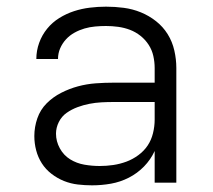

<svg xmlns="http://www.w3.org/2000/svg" viewBox="-20 -548 640 576"><path d="M256 8Q235 8 213.5 5.5Q192 3 172 -5Q152 -13 134.5 -26.5Q117 -40 105.5 -58Q94 -76 88.5 -97Q83 -118 83 -140Q83 -167 92 -193Q101 -219 120 -238Q139 -257 163.5 -269.5Q188 -282 214 -289Q240 -296 267 -298Q294 -300 321 -300H444V-344Q444 -362 440 -380Q436 -398 426 -413.5Q416 -429 401.5 -440.5Q387 -452 370 -458.5Q353 -465 334.5 -467.5Q316 -470 298 -470Q282 -470 265.5 -468.5Q249 -467 233.5 -462.5Q218 -458 203.5 -450Q189 -442 178 -430Q167 -418 160.5 -403Q154 -388 154 -371H89Q89 -396 97.5 -419.5Q106 -443 121.5 -462Q137 -481 158 -494Q179 -507 202 -514.5Q225 -522 249.5 -525Q274 -528 298 -528Q325 -528 351.5 -524.5Q378 -521 402.5 -511Q427 -501 448 -484.5Q469 -468 483 -445.5Q497 -423 503 -396.5Q509 -370 509 -344V0H444V-95Q432 -69 412 -48.5Q392 -28 366.5 -15Q341 -2 313 3Q285 8 256 8ZM279 -50Q300 -50 320 -53Q340 -56 359 -63Q378 -70 395 -82.5Q412 -95 423 -111.5Q434 -128 439 -148.5Q444 -169 444 -189V-242H321Q302 -242 284 -241Q266 -240 248 -236.5Q230 -233 212.5 -226.5Q195 -220 180 -209.5Q165 -199 156.5 -182Q148 -165 148 -147Q148 -124 159.5 -103Q171 -82 190.5 -70Q210 -58 233 -54Q256 -50 279 -50Z"/></svg>

Font: Iosevka Aile Custom Light
Style: Regular
Weight: 300
Designer: Belleve Invis
Foundry: Belleve Invis
Version: Version 17.0.2; ttfautohint (v1.8.3)